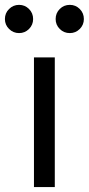

<svg xmlns="http://www.w3.org/2000/svg" viewBox="-72 -754 358 774"><path d="M64.9 0V-522.5H148.9V0ZM209.5 -620.6Q185.5 -620.6 168.9 -637.2Q152.3 -653.8 152.3 -677.2Q152.3 -701.2 168.9 -717.8Q185.5 -734.4 209.5 -734.4Q232.9 -734.4 249.5 -717.8Q266.1 -701.2 266.1 -677.2Q266.1 -653.8 249.5 -637.2Q232.9 -620.6 209.5 -620.6ZM4.9 -620.6Q-18.6 -620.6 -35.4 -637.2Q-52.2 -653.8 -52.2 -677.2Q-52.2 -701.2 -35.4 -717.8Q-18.6 -734.4 4.9 -734.4Q28.3 -734.4 44.9 -717.8Q61.5 -701.2 61.5 -677.2Q61.5 -653.8 44.9 -637.2Q28.3 -620.6 4.9 -620.6Z"/></svg>

Font: Inter 28pt
Style: Regular
Weight: 400
Designer: Rasmus Andersson
Foundry: rsms
Version: Version 4.001;git-66647c0bb